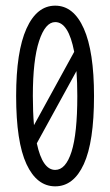

<svg xmlns="http://www.w3.org/2000/svg" viewBox="-20 -647 390 678"><path d="M175 11Q110 11 73.5 -67.5Q37 -146 37 -308Q37 -465 73.5 -546Q110 -627 175 -627Q240 -627 276 -546Q312 -465 312 -308Q312 -146 276 -67.5Q240 11 175 11ZM96 -308Q96 -251 100 -205L242 -464Q222 -569 175 -569Q140 -569 118 -502Q96 -435 96 -308ZM175 -47Q212 -47 232.5 -111Q253 -175 253 -308Q253 -356 250 -396L110 -141Q130 -47 175 -47Z"/></svg>

Font: Inconsolata ExtraCondensed
Style: Regular
Weight: 400
Width: 2
Monospace: yes
Designer: Raph Levien, Cyreal, Brenton Simpson
Foundry: Raph Levien, Cyreal, Google
Version: Version 3.000; ttfautohint (v1.8.2.53-6de2)